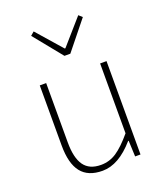

<svg xmlns="http://www.w3.org/2000/svg" viewBox="-148 -907 873 1019"><g transform="rotate(-20 288.0 -398.0)"><path d="M254.9 12.7Q173.8 12.7 134.8 -36.6Q95.7 -85.9 95.7 -188.5V-527.3H131.8V-192.4Q131.8 -104.5 162.1 -62Q192.4 -19.5 257.8 -19.5Q305.7 -19.5 345.7 -45.9Q385.7 -72.3 436.5 -132.8V-527.3H472.7V0H442.4L438.5 -89.8H435.5Q346.7 12.7 254.9 12.7ZM272.5 -629.9 142.6 -790 163.1 -807.6 287.1 -666H291L415 -807.6L434.6 -790L305.7 -629.9Z"/></g></svg>

Font: Gen Shin Gothic ExtraLight
Style: Regular
Weight: 100
Designer: [Source Han Sans]
Ryoko NISHIZUKA  (kana & ideographs); Paul D. Hunt (Latin, Greek & Cyrillic); Wenlong ZHANG  (bopomofo
Version: Version 1.002.20150607